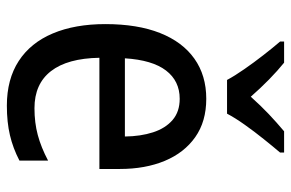

<svg xmlns="http://www.w3.org/2000/svg" viewBox="-159 -647 815 537"><g transform="rotate(90 248.5 -378.5)"><path d="M256.3 -547.9Q319.8 -547.9 363.5 -517.1Q407.2 -486.3 429.9 -431.9Q452.6 -377.4 452.6 -306.2V-249H141.6Q143.1 -159.7 179 -113.5Q214.8 -67.4 282.7 -67.4Q323.2 -67.4 357.7 -76.7Q392.1 -85.9 429.2 -105.5V-25.4Q394.5 -7.3 358.2 1.2Q321.8 9.8 275.4 9.8Q201.7 9.8 150.6 -23.4Q99.6 -56.6 73.5 -118.7Q47.4 -180.7 47.4 -265.6Q47.4 -355.5 72.3 -418.5Q97.2 -481.4 144 -514.6Q190.9 -547.9 256.3 -547.9ZM256.3 -473.6Q206.5 -473.6 177.2 -435.3Q147.9 -397 143.1 -320.3H361.8Q361.3 -364.3 350.1 -398.9Q338.9 -433.6 315.7 -453.6Q292.5 -473.6 256.3 -473.6ZM203.6 -606Q191.9 -627.9 173.3 -654.5Q154.8 -681.2 134.3 -707.5Q113.8 -733.9 96.2 -754.4V-765.6H155.3Q177.2 -748 202.4 -723.4Q227.5 -698.7 250.5 -672.4Q275.9 -700.7 299.1 -722.7Q322.3 -744.6 347.2 -765.6H406.7V-754.4Q390.1 -734.9 369.1 -708.7Q348.1 -682.6 328.9 -655.5Q309.6 -628.4 297.9 -606Z"/></g></svg>

Font: Open Sans SemiCondensed Medium
Style: Regular
Weight: 500
Width: 4
Designer: Monotype Design Team
Foundry: Monotype Imaging Inc.
Version: Version 3.000